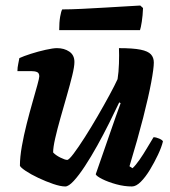

<svg xmlns="http://www.w3.org/2000/svg" viewBox="-20 -674 616 694"><path d="M216 0Q199 0 172.5 -9Q146 -18 118.5 -31Q91 -44 72.5 -56.5Q54 -69 52 -75Q52 -106 59 -145.5Q66 -185 76.5 -226.5Q87 -268 97.5 -304.5Q108 -341 115 -366.5Q122 -392 122 -398Q122 -410 114 -413.5Q106 -417 92 -417H43Q43 -430 46 -443.5Q49 -457 50 -464Q65 -471 91.5 -479.5Q118 -488 145 -494Q172 -500 186 -500Q212 -500 230.5 -487.5Q249 -475 249 -450Q249 -433 241 -400.5Q233 -368 221.5 -328Q210 -288 198.5 -247.5Q187 -207 179.5 -174Q172 -141 172 -123Q181 -113 198 -104.5Q215 -96 223 -96Q229 -96 246 -118.5Q263 -141 286 -177Q309 -213 332.5 -253.5Q356 -294 375.5 -330Q395 -366 405 -388Q409 -413 410 -444.5Q411 -476 410 -500Q461 -500 488 -494.5Q515 -489 525.5 -477.5Q536 -466 536 -448Q536 -427 526.5 -376Q517 -325 497.5 -248.5Q478 -172 448 -73L459 -66Q470 -76 484 -96Q498 -116 511.5 -139Q525 -162 535 -178Q544 -178 555.5 -173Q567 -168 569 -163Q564 -142 551 -114.5Q538 -87 522 -60.5Q506 -34 489 -17Q472 0 457 0Q429 0 400 -8Q371 -16 350 -26.5Q329 -37 326 -44L376 -188Q388 -223 399 -254Q410 -285 416 -301L411 -304Q395 -270 374.5 -229Q354 -188 331.5 -147.5Q309 -107 287 -73.5Q265 -40 246.5 -20Q228 0 216 0ZM194 -565Q194 -594 197.5 -614Q201 -634 205 -640Q235 -640 276 -642Q317 -644 359 -646.5Q401 -649 435 -651Q469 -653 487 -654L497 -645Q496 -618 492.5 -595.5Q489 -573 486 -565Z"/></svg>

Font: Texturina Medium 12pt ExtraBold
Style: Italic
Weight: 800
Italic angle: -11°
Version: Version 1.002